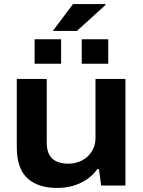

<svg xmlns="http://www.w3.org/2000/svg" viewBox="-20 -917 706 949"><path d="M263 12Q167 12 115 -36.5Q63 -85 63 -189V-527H211V-213Q211 -185 218 -165Q225 -145 239 -132.5Q253 -120 273 -114Q293 -108 318 -108Q355 -108 385.5 -124Q416 -140 434 -169Q452 -198 452 -234V-527H600V0H480L469 -81H461Q438 -49 406.5 -28.5Q375 -8 338.5 2Q302 12 263 12ZM151 -602V-723H282V-602ZM384 -602V-723H515V-602ZM241 -764 341 -897H501L502 -893L360 -764Z"/></svg>

Font: Archivo SemiExpanded
Style: Bold
Weight: 700
Width: 6
Designer: Hector Gatti
Foundry: Omnibus-Type
Version: Version 2.001